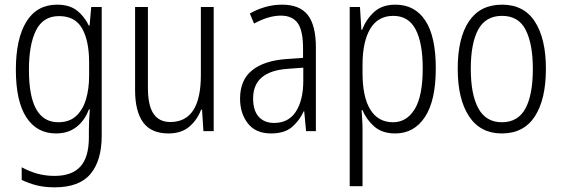

<svg xmlns="http://www.w3.org/2000/svg" viewBox="-20 -562 2408 823"><path d="M225 -542Q277 -542 309 -517.5Q341 -493 361 -452H364L371 -532H416V19Q416 126 368 183.5Q320 241 214 241Q172 241 137.5 232.5Q103 224 73 209V155Q106 173 140.5 182.5Q175 192 214 192Q288 192 324.5 152Q361 112 361 27V-4Q361 -24 362 -46Q363 -68 365 -93H361Q343 -45 307.5 -17.5Q272 10 220 10Q138 10 93 -59Q48 -128 48 -263Q48 -396 93 -469Q138 -542 225 -542ZM233 -493Q165 -493 134.5 -432Q104 -371 104 -263Q104 -149 135.5 -93.5Q167 -38 230 -38Q277 -38 306 -64.5Q335 -91 348.5 -136Q362 -181 362 -237V-294Q362 -387 332 -440Q302 -493 233 -493Z M896 -532V0H852L846 -92H842Q826 -49 792 -19.5Q758 10 702 10Q628 10 593.5 -37.5Q559 -85 559 -176V-532H614V-186Q614 -110 638 -74.5Q662 -39 710 -39Q841 -39 841 -240V-532Z M1189 -542Q1265 -542 1299.5 -497.5Q1334 -453 1334 -359V0H1292L1284 -85H1282Q1263 -44 1231 -17Q1199 10 1142 10Q1076 10 1042.5 -33Q1009 -76 1009 -139Q1009 -219 1060.5 -260.5Q1112 -302 1208 -309L1279 -314V-355Q1279 -431 1256 -463Q1233 -495 1184 -495Q1131 -495 1069 -461L1051 -504Q1082 -522 1117 -532Q1152 -542 1189 -542ZM1214 -267Q1065 -257 1065 -140Q1065 -88 1089 -61.5Q1113 -35 1155 -35Q1217 -35 1248.5 -84Q1280 -133 1280 -216V-272Z M1675 -542Q1758 -542 1803 -474Q1848 -406 1848 -269Q1848 -131 1801.5 -60.5Q1755 10 1674 10Q1618 10 1584 -20Q1550 -50 1534 -90H1530Q1531 -72 1532.5 -50.5Q1534 -29 1534 -8V236H1479V-532H1523L1529 -434H1532Q1550 -480 1584 -511Q1618 -542 1675 -542ZM1666 -494Q1600 -494 1567 -438.5Q1534 -383 1534 -285V-249Q1534 -146 1567.5 -92Q1601 -38 1665 -38Q1723 -38 1757.5 -94Q1792 -150 1792 -269Q1792 -378 1761.5 -436Q1731 -494 1666 -494Z M2320 -267Q2320 -136 2272.5 -63Q2225 10 2131 10Q2039 10 1990.5 -63.5Q1942 -137 1942 -267Q1942 -399 1990 -470.5Q2038 -542 2132 -542Q2226 -542 2273 -469Q2320 -396 2320 -267ZM1998 -267Q1998 -157 2030.5 -97.5Q2063 -38 2131 -38Q2200 -38 2232 -96.5Q2264 -155 2264 -267Q2264 -373 2233.5 -433.5Q2203 -494 2132 -494Q2062 -494 2030 -435.5Q1998 -377 1998 -267Z"/></svg>

Font: Noto Sans Devanagari UI Condensed Light
Style: Regular
Weight: 300
Width: 3
Designer: Jelle Bosma - Monotype Design Team
Foundry: Monotype Imaging Inc.
Version: Version 2.004; ttfautohint (v1.8.4.7-5d5b)